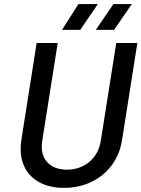

<svg xmlns="http://www.w3.org/2000/svg" viewBox="-20 -910 691 938"><path d="M283 -764H372L458 -890H363ZM448 -764H537L624 -890H534ZM293 8C440 8 554 -85 576 -224L651 -700H548L472 -220C459 -137 393 -81 307 -81C230 -81 184 -125 184 -194C184 -202 185 -211 186 -220L262 -700H159L84 -224C82 -209 81 -195 81 -181C81 -66 162 8 293 8Z"/></svg>

Font: Arthouse Owned Medium
Style: Italic
Weight: 500
Italic angle: -10°
Designer: Jeremy Tribby
Foundry: Tribby Type
Version: Version 1.000;PS 001.000;hotconv 1.0.88;makeotf.lib2.5.64775